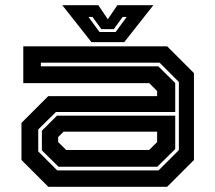

<svg xmlns="http://www.w3.org/2000/svg" viewBox="-20 -718 828 738"><path d="M165.5 0 62.5 -103V-245.5L165.5 -348.5H584V-368L553.5 -398.5H69.5V-540H622.5L725.5 -437V-103L622.5 0ZM200 -63H589.5L667.5 -141V-403L593.5 -477H137V-463H588.5L653.5 -399V-287.5H195L127 -220.5V-136ZM205 -77 141 -140V-215.5L199 -273.5H653.5V-145L584.5 -77ZM234.5 -141.5H553.5L584 -172V-212H224.5L203.5 -191V-172ZM331.5 -556 219.5 -698H358L394.5 -644L431 -698H569.5L457.5 -556ZM362.5 -595H424.5L467 -653H451.5L417.5 -606H369.5L335.5 -653H320Z"/></svg>

Font: Tourney Expanded Regular
Style: Bold
Weight: 700
Width: 7
Designer: Tyler Finck
Foundry: Etcetera Type Co
Version: Version 1.010; ttfautohint (v1.8.3)